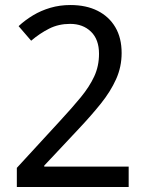

<svg xmlns="http://www.w3.org/2000/svg" viewBox="-20 -744 591 764"><path d="M47 -76 218 -262Q267 -315 301.5 -357Q336 -399 355 -440Q374 -481 374 -530Q374 -587 342 -618Q310 -649 259 -649Q213 -649 175.5 -630Q138 -611 104 -582L54 -640Q80 -664 111.5 -683Q143 -702 180.5 -713Q218 -724 260 -724Q323 -724 368.5 -701Q414 -678 439 -635.5Q464 -593 464 -533Q464 -478 442 -429Q420 -380 381.5 -332Q343 -284 293 -231L156 -85V-81H492V0H47Z"/></svg>

Font: tamil15
Style: Book
Weight: 400
Designer: Jelle Bosma - Monotype Design Team
Foundry: Monotype Imaging Inc.
Version: Version 2.003